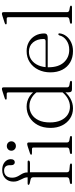

<svg xmlns="http://www.w3.org/2000/svg" viewBox="589 -1358 780 1998"><g transform="rotate(-90 979.0 -359.0)"><path d="M185.5 -51.5Q185.5 -41.5 191.8 -34.8Q198 -28 209.5 -27L260 -22Q268 -21 272.2 -18Q276.5 -15 276.5 -10Q276.5 0 261 0H77Q70.5 0 66.5 -2.8Q62.5 -5.5 62.5 -10Q62.5 -14.5 66.5 -17.2Q70.5 -20 78 -21.5L108.5 -27Q120.5 -29.5 126.8 -35.2Q133 -41 133 -51V-404Q133 -414.5 128 -421Q123 -427.5 110 -431L77.5 -438Q63 -441.5 58.8 -445Q54.5 -448.5 54.5 -452.5Q54.5 -457 57.8 -459.2Q61 -461.5 67.5 -461.5H148.5L133 -442.5V-460.5Q133 -480 126.2 -496.8Q119.5 -513.5 110.5 -530Q101.5 -546.5 94.8 -565.5Q88 -584.5 88 -609Q88 -661 121 -693.5Q154 -726 209 -726Q244.5 -726 269.5 -713.8Q294.5 -701.5 308 -681Q321.5 -660.5 321.5 -636.5Q321.5 -616 312.8 -605.5Q304 -595 289.5 -595Q275.5 -595 267.2 -605.2Q259 -615.5 259 -632.5V-648Q259 -676 244.8 -691.2Q230.5 -706.5 202 -706.5Q167 -706 148 -684Q129 -662 129 -622Q129 -602 134.5 -585.5Q140 -569 148.2 -554.8Q156.5 -540.5 164.8 -527Q173 -513.5 178.2 -498.5Q183.5 -483.5 183.5 -466V-448.5L174 -461.5H292.5Q300 -461.5 303.5 -459Q307 -456.5 307 -451.5Q307 -445 300.2 -441Q293.5 -437 280.5 -437H185.5ZM495.5 -449V-51.5Q495.5 -41 501.5 -35Q507.5 -29 518.5 -27L547 -22Q555 -20.5 559 -17.8Q563 -15 563 -10Q563 -5.5 559 -2.8Q555 0 547 0H389.5Q382.5 0 378.8 -2.8Q375 -5.5 375 -10Q375 -14.5 378.8 -17.2Q382.5 -20 390 -21.5L420 -27Q431 -29.5 437 -35Q443 -40.5 443 -51V-398.5Q443 -407.5 439.5 -411.8Q436 -416 427.5 -416L382 -416.5Q374.5 -417 371.2 -419Q368 -421 368 -425Q368 -428.5 371.2 -431.5Q374.5 -434.5 382.5 -437L450.5 -459.5Q461.5 -463 468.5 -464.5Q475.5 -466 480 -466Q488 -466 491.8 -461.8Q495.5 -457.5 495.5 -449ZM458 -583.5Q437.5 -583.5 423.5 -597.2Q409.5 -611 409.5 -630.5Q409.5 -651 423.5 -664.5Q437.5 -678 458 -678Q479.5 -678 493.5 -664.2Q507.5 -650.5 507.5 -630.5Q507.5 -611 493.5 -597.2Q479.5 -583.5 458 -583.5Z M1017.5 -78.5 1016.5 -83.5V-661.5Q1016.5 -670.5 1013 -674.8Q1009.5 -679 1001 -679L955.5 -679.5Q948 -679.5 944.8 -681.8Q941.5 -684 941.5 -687.5Q941.5 -691.5 944.8 -694.5Q948 -697.5 956 -700L1024 -722Q1035 -726 1042 -727.5Q1049 -729 1053.5 -729Q1061.5 -729 1065.2 -724.8Q1069 -720.5 1069 -712V-51.5Q1069 -41 1075 -35Q1081 -29 1092 -27L1120.5 -22Q1128.5 -20.5 1132.5 -17.8Q1136.5 -15 1136.5 -10Q1136.5 -5.5 1132.5 -2.8Q1128.5 0 1120.5 0H1050Q1032.5 0 1025 -7.5Q1017.5 -15 1017.5 -35ZM647 -222.5Q647 -300.5 677.2 -356.2Q707.5 -412 757.5 -442Q807.5 -472 868.5 -472Q927.5 -472 975 -441Q1022.5 -410 1049 -355L1038.5 -335.5Q1011.5 -386.5 967.8 -414.8Q924 -443 874 -443Q826.5 -443 788 -418.8Q749.5 -394.5 726.8 -347.2Q704 -300 704 -230Q704 -163.5 725.2 -116.8Q746.5 -70 783.5 -45.5Q820.5 -21 868 -21Q914.5 -21 957.5 -46.8Q1000.5 -72.5 1035 -121.5L1042 -99.5Q1005.5 -46.5 955.8 -18Q906 10.5 850.5 10.5Q791.5 10.5 745.5 -19.5Q699.5 -49.5 673.2 -102.2Q647 -155 647 -222.5Z M1630 -287Q1630 -270 1619 -261.2Q1608 -252.5 1586.5 -252.5H1255.5V-274.5H1549Q1572.5 -274.5 1572.5 -294.5Q1572.5 -363 1536.5 -405.5Q1500.5 -448 1440 -448Q1391.5 -448 1355 -422Q1318.5 -396 1298.2 -350Q1278 -304 1278 -244Q1278 -140.5 1329 -84.5Q1380 -28.5 1460 -28.5Q1517.5 -28.5 1558.8 -58Q1600 -87.5 1609.5 -131Q1612 -137 1614.8 -139.5Q1617.5 -142 1621.5 -142Q1627 -142 1629.2 -138.2Q1631.5 -134.5 1631 -129.5Q1626.5 -90 1601.5 -58.2Q1576.5 -26.5 1536.2 -8Q1496 10.5 1446.5 10.5Q1379.5 10.5 1329.5 -18.5Q1279.5 -47.5 1252.2 -100.5Q1225 -153.5 1225 -225Q1225 -294.5 1252.5 -350.2Q1280 -406 1329.8 -439Q1379.5 -472 1446.5 -472Q1499.5 -472 1541 -448.5Q1582.5 -425 1606.2 -383.5Q1630 -342 1630 -287Z M1851.5 -712V-51.5Q1851.5 -41 1857.8 -35Q1864 -29 1874.5 -27L1903 -22Q1911 -20.5 1915 -17.8Q1919 -15 1919 -10Q1919 -5.5 1915 -2.8Q1911 0 1903.5 0H1745.5Q1738.5 0 1734.8 -2.8Q1731 -5.5 1731 -10Q1731 -14.5 1734.8 -17.2Q1738.5 -20 1746 -21.5L1776 -27Q1787 -29.5 1793 -35Q1799 -40.5 1799 -51V-661.5Q1799 -670.5 1795.5 -674.8Q1792 -679 1783.5 -679L1738 -679.5Q1730.5 -679.5 1727.5 -681.8Q1724.5 -684 1724.5 -687.5Q1724.5 -691.5 1727.5 -694.5Q1730.5 -697.5 1738.5 -700L1806.5 -722Q1817.5 -726 1824.5 -727.5Q1831.5 -729 1836 -729Q1844 -729 1847.8 -724.8Q1851.5 -720.5 1851.5 -712Z"/></g></svg>

Font: Fraunces ExtraLight
Style: Regular
Weight: 250
Version: Version 1.000;[b76b70a41]